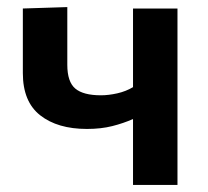

<svg xmlns="http://www.w3.org/2000/svg" viewBox="-20 -522 586 542"><path d="M355.5 0V-186Q328.5 -174 296.8 -166Q265 -158 225.5 -158Q142.5 -158 93.5 -196.5Q44.5 -235 44.5 -315.5V-498L170 -502V-339Q170 -291 192.5 -272Q215 -253 265 -253Q286.5 -253 311 -258.5Q335.5 -264 355.5 -276V-498H481V0Z"/></svg>

Font: Commissioner SemiBold
Style: Regular
Weight: 600
Designer: Kostas Bartsokas
Foundry: Kostas Bartsokas
Version: Version 1.000; ttfautohint (v1.8.3)